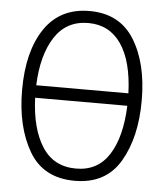

<svg xmlns="http://www.w3.org/2000/svg" viewBox="-53 -771 705 828"><g transform="rotate(5 300.0 -357.5)"><path d="M559 -360Q559 -521 495.5 -623Q432 -725 302 -725Q174 -725 107.5 -626.5Q41 -528 41 -361Q41 -202 103 -96Q165 10 301 10Q435 10 497 -95Q559 -200 559 -360ZM301 -673Q392 -673 443 -599Q494 -525 499 -386H100Q105 -517 155.5 -595Q206 -673 301 -673ZM302 -43Q205 -43 155 -121Q105 -199 100 -332H499Q494 -197 445 -120Q396 -43 302 -43Z"/></g></svg>

Font: Noto Sans Mono UI Light
Style: Regular
Weight: 300
Designer: Monotype Design team
Foundry: Monotype Imaging Inc.
Version: 1.000